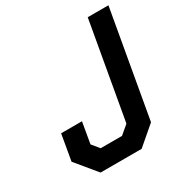

<svg xmlns="http://www.w3.org/2000/svg" viewBox="-170 -871 963 1004"><g transform="rotate(-30 311.5 -368.5)"><path d="M398 0H150L47 -125L74 -281H200L178 -154L214 -110H343L395 -154L498 -737H623L510 -96Z"/></g></svg>

Font: Tomorrow Medium
Style: Italic
Weight: 500
Italic angle: -10°
Designer: Tony de Marco, Monica Rizzolli
Foundry: Just in Type
Version: Version 2.002